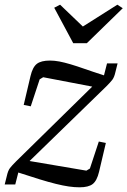

<svg xmlns="http://www.w3.org/2000/svg" viewBox="-40 -786 543 818"><path d="M299 12Q277 12 253 8.5Q229 5 198.5 -2.5Q168 -10 129 -22Q90 -34 38 -51L25 0H-20L-11 -36Q-6 -59 2.5 -70Q11 -81 28 -98L353 -417L144 -457L129 -448L91 -333L61 -339L90 -462Q99 -500 117 -514Q135 -528 173 -528Q192 -528 213 -524Q234 -520 261 -512Q288 -504 322 -492Q356 -480 403 -465L416 -516H461L452 -480Q447 -457 438.5 -446Q430 -435 413 -418L86 -100L328 -59L343 -68L381 -183L411 -177L382 -54Q373 -16 355 -2Q337 12 299 12ZM191 -753 216 -766 313 -673 460 -766 483 -751 330 -602H272Z"/></svg>

Font: IBM Plex Serif
Style: Italic
Weight: 400
Italic angle: -14°
Designer: Mike Abbink, Paul van der Laan, Pieter van Rosmalen
Foundry: Bold Monday
Version: Version 3.001